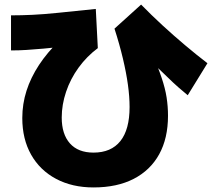

<svg xmlns="http://www.w3.org/2000/svg" viewBox="-20 -791 920 833"><path d="M76.7 -278.9Q76.7 -340 95 -397.2Q113.3 -454.4 149.4 -509.4Q185.6 -564.4 238.9 -615.6L256.7 -590Q207.8 -583.3 168.3 -580Q128.9 -576.7 95.6 -574.4Q62.2 -572.2 27.8 -572.2V-724.4Q73.3 -724.4 121.1 -726.7Q168.9 -728.9 233.9 -735.6Q298.9 -742.2 395.6 -752.2L404.4 -582.2Q356.7 -546.7 321.1 -497.8Q285.6 -448.9 266.7 -392.8Q247.8 -336.7 247.8 -281.1Q247.8 -208.9 283.3 -168.9Q318.9 -128.9 385.6 -128.9Q462.2 -128.9 502.2 -178.9Q542.2 -228.9 542.2 -326.7Q542.2 -371.1 535 -423.3Q527.8 -475.6 513.3 -536.7Q498.9 -597.8 476.7 -666.7L592.2 -771.1Q636.7 -725.6 685 -681.1Q733.3 -636.7 782.8 -595Q832.2 -553.3 880 -516.7L794.4 -377.8Q775.6 -393.3 753.9 -412.2Q732.2 -431.1 702.8 -460Q673.3 -488.9 627.8 -532.2L641.1 -555.6Q665.6 -500 681.1 -453.9Q696.7 -407.8 702.8 -368.3Q708.9 -328.9 708.9 -288.9Q708.9 -191.1 670.6 -121.7Q632.2 -52.2 560 -15Q487.8 22.2 385.6 22.2Q293.3 22.2 223.3 -15Q153.3 -52.2 115 -120Q76.7 -187.8 76.7 -278.9Z"/></svg>

Font: Paperlogy 9 Black
Style: Regular
Weight: 900
Designer: redesigned by Lee Juim, glyphs from Gmarket Sans & Montserrat
Foundry: PT&
Version: Version 1.001